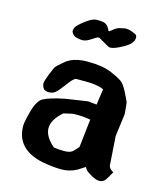

<svg xmlns="http://www.w3.org/2000/svg" viewBox="-94 -665 630 742"><g transform="rotate(15 220.5 -294.5)"><path d="M227.5 -592.3Q247.1 -588.9 256.8 -564Q257.3 -563.5 257.8 -563.5Q261.2 -563.5 269 -570.3Q283.2 -583 296.4 -585.9Q301.8 -586.9 316.9 -590.3Q317.4 -590.3 318.4 -590.3Q337.9 -590.3 359.9 -578.6Q365.7 -575.7 366.2 -567.9Q366.2 -566.4 366.2 -565.4Q366.2 -543 331.5 -523.4Q295.9 -503.4 279.8 -503.4Q274.4 -503.4 271.5 -505.4Q263.7 -510.3 229.5 -529.3H223.6Q218.8 -527.8 202.1 -516.6Q183.1 -503.4 168 -503.4Q167.5 -503.4 167 -503.4Q141.6 -504.4 132.8 -512.7Q123 -521.5 123 -528.3V-528.8Q123 -535.2 126.5 -543Q129.9 -551.3 157.2 -572.5Q184.6 -593.8 202.1 -593.8Q221.7 -593.8 227.5 -592.3ZM277.3 -214.8Q247.1 -219.7 227.5 -219.7Q208 -219.7 202.4 -218.3Q196.8 -216.8 170.4 -210.9Q129.9 -175.3 129.9 -141.8Q129.9 -108.4 169.4 -74.2Q187.5 -71.3 212.2 -71.3Q236.8 -71.3 247.3 -82.8Q257.8 -94.2 264.6 -101.6Q271 -158.7 277.3 -214.8ZM400.4 -269.5V-269L388.7 -178.7L396.5 -63.5Q397.5 -56.2 404.3 -48.8L416 -41L401.4 -15.6Q390.6 4.9 372.1 4.9H371.1Q358.4 4.9 337.9 -6.8Q317.4 -18.6 313.7 -24.9Q310.1 -31.2 308.6 -33.7L280.3 -15.6Q251.5 0 219 0Q186.5 0 143.1 -7.8Q33.2 -30.8 33.2 -125Q33.2 -140.6 45.4 -185.5Q57.6 -230.5 79.1 -242.2Q103 -255.4 163.1 -267.6L251 -280.8L286.1 -277.3Q290.5 -309.1 294.9 -340.8Q269.5 -352.5 222.7 -352.5H183.1Q172.4 -349.1 153.1 -322.5Q133.8 -295.9 122.6 -285.6Q111.3 -275.4 94.7 -275.4Q78.1 -275.4 72.3 -284.9Q66.4 -294.4 66.4 -303.5Q66.4 -312.5 77.1 -339.8Q89.4 -370.1 91.8 -373.8Q94.2 -377.4 97.4 -380.4Q100.6 -383.3 103 -385.5Q105.5 -387.7 111.1 -392.6Q116.7 -397.5 121.1 -401.4Q151.4 -428.7 211.2 -428.7Q271 -428.7 307.9 -412.6Q344.7 -396.5 355.5 -386.7Q366.2 -377 379.9 -349.6Q393.6 -322.3 395 -318.4Q396.5 -314.5 398.4 -293.9Q400.4 -273.4 400.4 -269.5Z"/></g></svg>

Font: Drukaatie burti
Style: Demi
Weight: 600
Version: Version 0.14